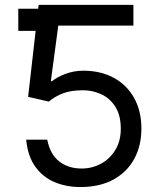

<svg xmlns="http://www.w3.org/2000/svg" viewBox="-20 -747 665 777"><path d="M177.6 -335.9 93.8 -355.1 124.3 -622.2H54V-711.6H134.6L136.4 -727.3H519.9V-643.5H215.9L185.7 -418.3H190.7Q210.2 -435 244.9 -448Q279.5 -460.9 316.8 -460.9Q387.8 -460.9 440.7 -432Q493.6 -403.1 522.9 -350.3Q552.2 -297.6 552.2 -226.9Q552.2 -157 523.1 -103.7Q494 -50.4 438.7 -20.2Q383.5 9.9 305.4 9.9Q247.9 9.9 200.5 -10.1Q153.1 -30.2 122.7 -72.6Q92.3 -115.1 85.9 -181.8H171.2Q182.5 -123.2 219.3 -94.1Q256 -65 310.7 -65Q352.3 -65 388.3 -84.3Q424.4 -103.7 446.6 -139.9Q468.8 -176.1 468.8 -225.9Q468.8 -280.9 446.6 -315.3Q424.4 -349.8 389.4 -365.8Q354.4 -381.7 316.8 -381.7Q266.7 -381.7 234.4 -369.1Q202.1 -356.5 177.6 -335.9Z"/></svg>

Font: Inter UI
Style: Regular
Weight: 400
Designer: Rasmus Andersson
Foundry: rsms
Version: Version 2.2